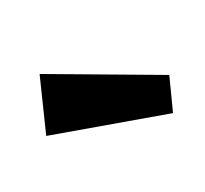

<svg xmlns="http://www.w3.org/2000/svg" viewBox="-51 -816 310 290"><g transform="rotate(-30 103.5 -671.0)"><path d="M38.1 -747.1 207 -647.9 183.1 -595.2 0 -661.1Z"/></g></svg>

Font: Bruno Ace SC
Style: Regular
Weight: 400
Designer: Astigmatic (AOETI)
Foundry: Astigmatic (AOETI)
Version: Version 1.000